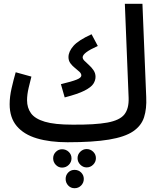

<svg xmlns="http://www.w3.org/2000/svg" viewBox="-20 -731 852 1015"><path d="M337 21Q244 21 175 0.5Q106 -20 68.5 -64.5Q31 -109 31 -180Q31 -220 41.5 -265.5Q52 -311 63 -349L146 -326Q140 -303 131.5 -267Q123 -231 123 -201Q123 -161 144 -132Q165 -103 217 -87.5Q269 -72 363 -72Q482 -71 547.5 -83Q613 -95 637.5 -126Q662 -157 660 -214L640 -711H733L753 -218Q756 -156 741.5 -111Q727 -66 683.5 -36.5Q640 -7 556 7Q472 21 337 21ZM322 -216 302 -286Q360 -300 385 -310Q410 -320 410 -332Q410 -342 400 -351.5Q390 -361 376.5 -371.5Q363 -382 352.5 -396Q342 -410 342 -429Q342 -458 368 -488Q394 -518 464 -550L497 -488Q455 -469 436 -454.5Q417 -440 417 -428Q417 -419 427 -409Q437 -399 450.5 -387Q464 -375 474.5 -359.5Q485 -344 485 -325Q485 -306 473.5 -288Q462 -270 427 -252Q392 -234 322 -216ZM438 57Q458 57 472.5 71Q487 85 487 105Q487 125 472.5 139.5Q458 154 438 154Q419 154 404.5 139.5Q390 125 390 105Q390 85 404.5 71Q419 57 438 57ZM308 58Q329 58 343.5 72Q358 86 358 106Q358 126 343.5 140.5Q329 155 308 155Q289 155 275 140.5Q261 126 261 106Q261 86 275 72Q289 58 308 58ZM374 167Q395 167 409 181Q423 195 423 215Q423 235 409 249.5Q395 264 374 264Q354 264 340.5 249.5Q327 235 327 215Q327 195 340.5 181Q354 167 374 167Z"/></svg>

Font: Noto Sans Arabic UI Cn Md
Style: Regular
Weight: 500
Width: 3
Designer: Monotype Design Team, Nadine Chahine and Nizar Qandah
Foundry: Monotype Imaging Inc.
Version: Version 2.010; ttfautohint (v1.8.4.7-5d5b)